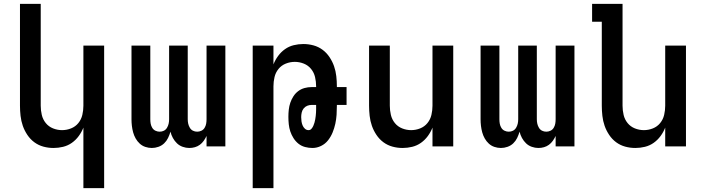

<svg xmlns="http://www.w3.org/2000/svg" viewBox="-20 -755 3640 990"><path d="M410 215V-97Q401 -74 386 -53.5Q371 -33 350.5 -18.5Q330 -4 305.5 2Q281 8 256 8Q229 8 203.5 1Q178 -6 157 -21.5Q136 -37 121 -59.5Q106 -82 97.5 -106.5Q89 -131 86 -157.5Q83 -184 83 -210V-735H190V-210Q190 -186 195.5 -162.5Q201 -139 216 -120.5Q231 -102 253.5 -93Q276 -84 300 -84Q324 -84 346.5 -93Q369 -102 384 -120.5Q399 -139 404.5 -162.5Q410 -186 410 -210V-520H517V215Z M763 8Q746 8 729.5 2.5Q713 -3 700.5 -14.5Q688 -26 679.5 -41Q671 -56 666.5 -72.5Q662 -89 660 -106Q658 -123 658 -140V-520H755V-140Q755 -128 757 -117Q759 -106 765 -96Q771 -86 781.5 -81Q792 -76 803 -76Q815 -76 825 -81Q835 -86 841 -96Q847 -106 849.5 -117Q852 -128 852 -140V-520H948V-140Q948 -128 950.5 -117Q953 -106 959 -96Q965 -86 975 -81Q985 -76 997 -76Q1008 -76 1018.5 -81Q1029 -86 1035 -96Q1041 -106 1043 -117Q1045 -128 1045 -140V-520H1142V0H1045V-54Q1039 -41 1030.5 -29Q1022 -17 1010.5 -8.5Q999 0 985 4Q971 8 956 8Q939 8 922 2Q905 -4 892.5 -16Q880 -28 871.5 -43.5Q863 -59 859 -76Q854 -59 846.5 -43.5Q839 -28 826.5 -16Q814 -4 797 2Q780 8 763 8Z M1283 215V-520H1390V-423Q1399 -446 1414 -466.5Q1429 -487 1449.5 -501.5Q1470 -516 1494.5 -522Q1519 -528 1544 -528Q1571 -528 1596.5 -521Q1622 -514 1643 -498.5Q1664 -483 1679 -460.5Q1694 -438 1702.5 -413.5Q1711 -389 1714 -362.5Q1717 -336 1717 -310V-306H1767V-214H1717V-210Q1717 -187 1715.5 -163.5Q1714 -140 1709 -117Q1704 -94 1695 -72Q1686 -50 1671.5 -31.5Q1657 -13 1635.5 -2.5Q1614 8 1591 8Q1572 8 1553 3Q1534 -2 1519 -14Q1504 -26 1493.5 -42.5Q1483 -59 1477 -77Q1471 -95 1469 -114Q1467 -133 1467 -153Q1467 -171 1469 -189.5Q1471 -208 1477 -225.5Q1483 -243 1493 -258.5Q1503 -274 1517.5 -285Q1532 -296 1550 -301Q1568 -306 1587 -306H1610V-310Q1610 -334 1604.5 -357.5Q1599 -381 1584 -399.5Q1569 -418 1546.5 -427Q1524 -436 1500 -436Q1476 -436 1453.5 -427Q1431 -418 1416 -399.5Q1401 -381 1395.5 -357.5Q1390 -334 1390 -310V215ZM1571 -84Q1580 -84 1586 -91Q1592 -98 1595.5 -106Q1599 -114 1601.5 -122.5Q1604 -131 1605.5 -140Q1607 -149 1608 -157.5Q1609 -166 1609.5 -175Q1610 -184 1610 -192.5Q1610 -201 1610 -210V-214H1587Q1575 -214 1564 -209.5Q1553 -205 1545.5 -195.5Q1538 -186 1535.5 -174Q1533 -162 1533 -151Q1533 -140 1534.5 -129.5Q1536 -119 1540 -109Q1544 -99 1552 -91.5Q1560 -84 1571 -84Z M2056 8Q2029 8 2003.5 1Q1978 -6 1957 -21.5Q1936 -37 1921 -59.5Q1906 -82 1897.5 -106.5Q1889 -131 1886 -157.5Q1883 -184 1883 -210V-520H1990V-210Q1990 -186 1995.5 -162.5Q2001 -139 2016 -120.5Q2031 -102 2053.5 -93Q2076 -84 2100 -84Q2124 -84 2146.5 -93Q2169 -102 2184 -120.5Q2199 -139 2204.5 -162.5Q2210 -186 2210 -210V-520H2317V0H2210V-97Q2201 -74 2186 -53.5Q2171 -33 2150.5 -18.5Q2130 -4 2105.5 2Q2081 8 2056 8Z M2563 8Q2546 8 2529.5 2.5Q2513 -3 2500.5 -14.5Q2488 -26 2479.5 -41Q2471 -56 2466.5 -72.5Q2462 -89 2460 -106Q2458 -123 2458 -140V-520H2555V-140Q2555 -128 2557 -117Q2559 -106 2565 -96Q2571 -86 2581.5 -81Q2592 -76 2603 -76Q2615 -76 2625 -81Q2635 -86 2641 -96Q2647 -106 2649.5 -117Q2652 -128 2652 -140V-520H2748V-140Q2748 -128 2750.5 -117Q2753 -106 2759 -96Q2765 -86 2775 -81Q2785 -76 2797 -76Q2808 -76 2818.5 -81Q2829 -86 2835 -96Q2841 -106 2843 -117Q2845 -128 2845 -140V-520H2942V0H2845V-54Q2839 -41 2830.5 -29Q2822 -17 2810.5 -8.5Q2799 0 2785 4Q2771 8 2756 8Q2739 8 2722 2Q2705 -4 2692.5 -16Q2680 -28 2671.5 -43.5Q2663 -59 2659 -76Q2654 -59 2646.5 -43.5Q2639 -28 2626.5 -16Q2614 -4 2597 2Q2580 8 2563 8Z M3256 8Q3229 8 3203.5 1Q3178 -6 3157 -21.5Q3136 -37 3121 -59.5Q3106 -82 3097.5 -106.5Q3089 -131 3086 -157.5Q3083 -184 3083 -210V-643H3033V-735H3190V-210Q3190 -186 3195.5 -162.5Q3201 -139 3216 -120.5Q3231 -102 3253.5 -93Q3276 -84 3300 -84Q3324 -84 3346.5 -93Q3369 -102 3384 -120.5Q3399 -139 3404.5 -162.5Q3410 -186 3410 -210V-520H3517V0H3410V-97Q3401 -74 3386 -53.5Q3371 -33 3350.5 -18.5Q3330 -4 3305.5 2Q3281 8 3256 8Z"/></svg>

Font: Iosevka Semibold Extended
Style: Regular
Weight: 600
Width: 7
Monospace: yes
Designer: Belleve Invis
Foundry: Belleve Invis
Version: Version 32.5.0; ttfautohint (v1.8.4)